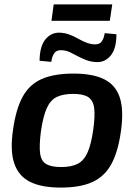

<svg xmlns="http://www.w3.org/2000/svg" viewBox="-20 -836 619 869"><path d="M313 -503Q400 -503 452 -477Q504 -451 522.5 -393.5Q541 -336 527 -240Q514 -147 483 -91.5Q452 -36 397 -11.5Q342 13 255 13Q168 13 116 -13Q64 -39 44.5 -96.5Q25 -154 39 -249Q52 -342 82.5 -398Q113 -454 169 -478.5Q225 -503 313 -503ZM312 -411Q265 -411 236.5 -397Q208 -383 191.5 -346Q175 -309 165 -240Q157 -177 161.5 -142Q166 -107 189 -93.5Q212 -80 257 -80Q303 -80 331.5 -94.5Q360 -109 376.5 -146.5Q393 -184 402 -249Q411 -314 406 -348.5Q401 -383 378.5 -397Q356 -411 312 -411ZM251 -688Q274 -687 293 -680Q312 -673 329 -663.5Q346 -654 362.5 -646.5Q379 -639 397 -636Q426 -632 438 -645.5Q450 -659 454 -686L507 -681Q507 -616 481 -584.5Q455 -553 416 -555Q392 -556 372 -563.5Q352 -571 334 -580.5Q316 -590 300 -598Q284 -606 268 -608Q240 -612 228 -598Q216 -584 212 -556L159 -561Q160 -628 186.5 -659Q213 -690 251 -688ZM488 -816 477 -742H213L223 -816Z"/></svg>

Font: Exo 2 SemiBold
Style: Italic
Weight: 600
Italic angle: -8°
Designer: Natanael Gama
Foundry: Natanael Gama
Version: Version 2.010